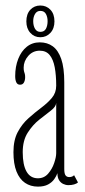

<svg xmlns="http://www.w3.org/2000/svg" viewBox="-20 -684 315 714"><path d="M121 10Q93.5 10 73 -4Q52.5 -18 41.2 -46.5Q30 -75 30 -118Q30 -163 46 -193Q62 -223 85.8 -244.2Q109.5 -265.5 133.2 -283.2Q157 -301 173 -320Q189 -339 189 -365.5Q189 -404.5 183.5 -433.8Q178 -463 164.8 -479.2Q151.5 -495.5 128 -495.5Q102 -495.5 85 -476Q68 -456.5 68 -432.5Q68 -423 69.5 -418.2Q71 -413.5 72.2 -409.2Q73.5 -405 73.5 -397Q73.5 -385.5 69 -377.2Q64.5 -369 54.5 -369Q45 -369 40.8 -377.5Q36.5 -386 36.5 -401Q36.5 -436.5 47.8 -465Q59 -493.5 79.5 -510Q100 -526.5 128 -526.5Q156 -526.5 176.2 -511.8Q196.5 -497 207.8 -464.5Q219 -432 219 -378V-55.5Q219 -38 223.8 -31.8Q228.5 -25.5 237.5 -25.5Q244.5 -25.5 249 -27.8Q253.5 -30 255.5 -32.5L270 -5.5Q265 -1 255.5 1.8Q246 4.5 234.5 4.5Q224.5 4.5 215 0Q205.5 -4.5 199.5 -14.2Q193.5 -24 193.5 -40Q190 -29.5 181.8 -17.8Q173.5 -6 158.8 2Q144 10 121 10ZM121 -21Q144 -21 159 -38.2Q174 -55.5 181.5 -77.8Q189 -100 189 -114.5V-301Q188 -287 169 -272.5Q150 -258 125.8 -238.8Q101.5 -219.5 83 -190.5Q64.5 -161.5 64.5 -118Q64.5 -70.5 78.8 -45.8Q93 -21 121 -21ZM130 -545.5Q107.5 -545.5 92.8 -561.8Q78 -578 78 -604.5Q78 -632 92.8 -647.8Q107.5 -663.5 130 -663.5Q152.5 -663.5 167.5 -647.8Q182.5 -632 182.5 -604.5Q182.5 -578 167.5 -561.8Q152.5 -545.5 130 -545.5ZM130 -565.5Q144.5 -565.5 150.8 -577Q157 -588.5 157 -605.5Q157 -620.5 150.8 -632Q144.5 -643.5 130 -643.5Q117 -643.5 110.2 -632Q103.5 -620.5 103.5 -605.5Q103.5 -588.5 110.2 -577Q117 -565.5 130 -565.5Z"/></svg>

Font: Imbue Thin 10pt Thin
Style: Regular
Weight: 250
Version: Version 1.102